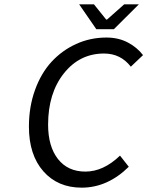

<svg xmlns="http://www.w3.org/2000/svg" viewBox="-20 -843 672 875"><path d="M418.9 -710 340.8 -823.2H408.2L463.9 -753.9H467.8L545.9 -823.2H612.8L499 -710ZM352.1 12.2Q243.2 12.2 177.5 -62.5Q111.8 -137.2 111.8 -266.1Q111.8 -356 139.4 -432.6Q167 -509.3 214.8 -561.3Q262.7 -613.3 327.1 -642.6Q391.6 -671.9 464.8 -671.9Q520 -671.9 562.5 -649.4Q605 -627 631.8 -591.8L576.2 -539.1Q529.8 -599.1 454.1 -599.1Q342.8 -599.1 271 -508.5Q199.2 -418 199.2 -274.9Q199.2 -175.8 244.1 -118.4Q289.1 -61 369.1 -61Q451.2 -61 526.9 -133.8L566.9 -83Q470.2 12.2 352.1 12.2Z"/></svg>

Font: Office Code Pro Italic
Style: Regular
Weight: 400
Italic angle: -9°
Designer: Nathan Rutzky & Paul D. Hunt
Foundry: Adobe Systems Incorporated
Version: Version 1.004;PS 001.004;hotconv 1.0.70;makeotf.lib2.5.58329